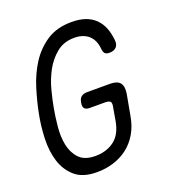

<svg xmlns="http://www.w3.org/2000/svg" viewBox="-136 -847 872 962"><g transform="rotate(-20 300.0 -365.5)"><path d="M405 -275Q408 -293 400 -299Q392 -305 373 -305H293Q273 -305 265 -314.5Q257 -324 261 -344Q264 -365 275.5 -374.5Q287 -384 308 -384H429Q467 -384 482 -366Q497 -348 491 -309L471 -200Q462 -146 438.5 -106.5Q415 -67 381.5 -41.5Q348 -16 306 -3Q264 10 218 10Q142 10 101 -26Q60 -62 43 -117Q26 -172 28.5 -238Q31 -304 43 -364Q55 -426 75.5 -492.5Q96 -559 131 -614Q166 -669 220 -705Q274 -741 353 -741Q395 -741 425.5 -730.5Q456 -720 477.5 -699.5Q499 -679 511 -650Q523 -621 527 -582Q530 -558 517.5 -544.5Q505 -531 481 -531Q465 -531 457.5 -537.5Q450 -544 448 -562Q444 -611 415.5 -636.5Q387 -662 339 -662Q283 -662 244.5 -630.5Q206 -599 181.5 -554Q157 -509 143.5 -457.5Q130 -406 123 -366Q115 -323 110 -271Q105 -219 114 -174.5Q123 -130 151.5 -99.5Q180 -69 238 -69Q297 -69 338.5 -100Q380 -131 392 -200Z"/></g></svg>

Font: Maple Mono NL Light
Style: Italic
Weight: 300
Italic angle: -10°
Monospace: yes
Designer: subframe7536
Version: Version 7.000